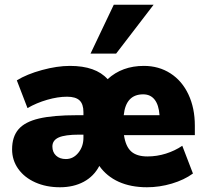

<svg xmlns="http://www.w3.org/2000/svg" viewBox="-20 -782 871 810"><path d="M802 -212H503Q510 -164 533.5 -143Q557 -122 602 -122Q642 -122 680 -134Q718 -146 749 -167L794 -50Q757 -23 705 -7.5Q653 8 600 8Q532 8 481 -15Q430 -38 399 -82Q376 -38 333 -15Q290 8 233 8Q175 8 129 -12.5Q83 -33 57 -69.5Q31 -106 31 -152Q31 -205 58 -236.5Q85 -268 144.5 -282Q204 -296 305 -296H332V-309Q332 -343 315.5 -358.5Q299 -374 263 -374Q224 -374 179 -361Q134 -348 96 -326L51 -443Q93 -469 157 -486.5Q221 -504 275 -504Q384 -504 434 -448Q495 -504 587 -504Q650 -504 699 -472.5Q748 -441 775 -383.5Q802 -326 802 -252ZM502 -296H653Q650 -339 632.5 -361.5Q615 -384 584 -384Q511 -384 502 -296ZM332 -201V-214H315Q254 -214 227.5 -202Q201 -190 201 -164Q201 -140 216.5 -125.5Q232 -111 258 -111Q289 -111 310.5 -137.5Q332 -164 332 -201ZM470 -556H362L460 -762H628Z"/></svg>

Font: wassup Sans
Style: Black
Weight: 900
Version: Version 2.001